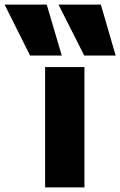

<svg xmlns="http://www.w3.org/2000/svg" viewBox="-127 -810 520 830"><path d="M3 -570 -107 -790H75L140 -570ZM237 -570 126 -790H309L373 -570ZM68 0V-520H238V0Z"/></svg>

Font: M PLUS 1 ExtraBold
Style: Regular
Weight: 800
Designer: Coji Morishita
Foundry: UNDERFOREST DESIGN
Version: Version 1.001